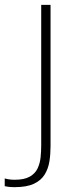

<svg xmlns="http://www.w3.org/2000/svg" viewBox="-56 -551 332 792"><path d="M4.5 221Q-9 221 -20 219.8Q-31 218.5 -36.5 217V185Q-30.5 187 -19.2 188.8Q-8 190.5 4.5 190.5Q44 190.5 66.5 177.8Q89 165 99 143.8Q109 122.5 111.5 97.8Q114 73 114 48.5V-531H152.5V52Q152.5 85 147.8 115Q143 145 128.2 169Q113.5 193 84 207Q54.5 221 4.5 221Z"/></svg>

Font: Epilogue ExtraLight
Style: Regular
Weight: 250
Designer: Tyler Finck
Foundry: Etcetera Type Co
Version: Version 2.112